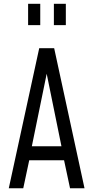

<svg xmlns="http://www.w3.org/2000/svg" viewBox="-20 -1008 500 1028"><path d="M27 0 190 -750H270L432.5 0H355L323 -150H136.5L104.5 0ZM150.5 -225H309L224 -642.5H236ZM130.5 -873.5V-987.5H195.5V-873.5ZM268.5 -873.5V-987.5H332.5V-873.5Z"/></svg>

Font: Mohave Light
Style: Regular
Weight: 400
Version: Version 2.003